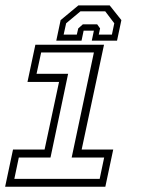

<svg xmlns="http://www.w3.org/2000/svg" viewBox="-20 -710 536 730"><path d="M-0.5 0 29.5 -141.5H149.5L204.5 -398.5H84.5L114.5 -540H375.5L290.5 -141.5H410.5L380.5 0ZM34.5 -30H359L376 -111H252.5L337 -510.5H136.5L119 -429.5H239L172 -111H51.5ZM397 -689.5 441.5 -633.5 425 -555.5H329L337 -593.5H298L290 -555.5H194L210.5 -633.5L278 -689.5ZM380 -667H286L231.5 -621.5L222 -578.5H272L277.5 -602L295 -617.5H349.5L360.5 -602L355.5 -578.5H405.5L414.5 -621.5Z"/></svg>

Font: Tourney Thin Light
Style: Italic
Weight: 300
Italic angle: -12°
Version: Version 1.015